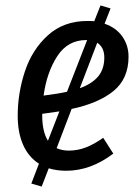

<svg xmlns="http://www.w3.org/2000/svg" viewBox="-20 -615 514 705"><path d="M243 -215 188 -71Q208 -62 232 -62Q265 -62 295 -73.5Q325 -85 359 -109L396 -51Q313 12 223 12Q188 12 159 3L133 70L95 59L123 -14Q85 -38 65 -83Q45 -128 45 -190Q45 -273 71.5 -353Q98 -433 156 -485.5Q214 -538 301 -538Q318 -538 326 -537L349 -595L386 -584L364 -528Q407 -513 429.5 -480.5Q452 -448 452 -407Q452 -326 397 -281Q342 -236 243 -215ZM140 -264Q195 -271 226 -278L300 -468H297Q229 -468 190.5 -409Q152 -350 140 -264ZM337 -458 273 -291Q319 -308 341 -335Q363 -362 363 -404Q363 -441 337 -458ZM198 -206 135 -197V-191Q135 -132 156 -98Z"/></svg>

Font: Fira Sans Condensed
Style: Italic
Weight: 400
Width: 3
Italic angle: -8°
Designer: bBox Type GmbH & Carrois Corporate GbR & Edenspiekermann AG
Foundry: bBox Type GmbH & Carrois Corporate GbR & Edenspiekermann AG
Version: Version 4.301